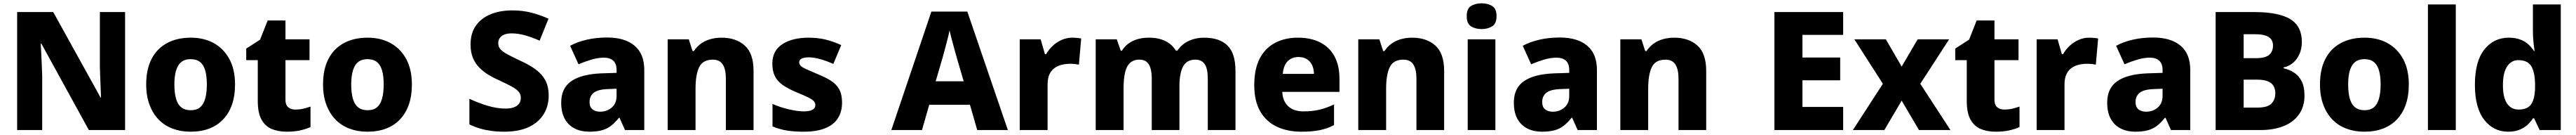

<svg xmlns="http://www.w3.org/2000/svg" viewBox="-20 -787 15630 817"><path d="M739 0H519L231 -523H227Q229 -494 230.5 -460.5Q232 -427 233.5 -393.5Q235 -360 236 -330V0H84V-714H303L590 -197H593Q592 -225 590.5 -257.5Q589 -290 588 -322Q587 -354 586 -383V-714H739Z M1406 -276Q1406 -207 1387.5 -154Q1369 -101 1333.5 -64Q1298 -27 1248.5 -8.5Q1199 10 1135 10Q1077 10 1027.5 -8.5Q978 -27 942.5 -63.5Q907 -100 887 -153.5Q867 -207 867 -276Q867 -367 899.5 -430Q932 -493 993 -526Q1054 -559 1138 -559Q1217 -559 1277 -526Q1337 -493 1371.5 -430Q1406 -367 1406 -276ZM1038 -276Q1038 -225 1048 -190Q1058 -155 1080 -137.5Q1102 -120 1137 -120Q1173 -120 1194 -137.5Q1215 -155 1225 -190Q1235 -225 1235 -276Q1235 -327 1225 -361Q1215 -395 1193.5 -412Q1172 -429 1136 -429Q1085 -429 1061.5 -390.5Q1038 -352 1038 -276Z M1771 -124Q1797 -124 1819 -129Q1841 -134 1864 -142V-18Q1837 -6 1802 2Q1767 10 1719 10Q1668 10 1628.5 -6.5Q1589 -23 1566.5 -63.5Q1544 -104 1544 -176V-423H1474V-493L1558 -547L1604 -663H1712V-549H1858V-423H1712V-182Q1712 -153 1728 -138.5Q1744 -124 1771 -124Z M2479 -276Q2479 -207 2460.5 -154Q2442 -101 2406.5 -64Q2371 -27 2321.5 -8.5Q2272 10 2208 10Q2150 10 2100.5 -8.5Q2051 -27 2015.5 -63.5Q1980 -100 1960 -153.5Q1940 -207 1940 -276Q1940 -367 1972.5 -430Q2005 -493 2066 -526Q2127 -559 2211 -559Q2290 -559 2350 -526Q2410 -493 2444.5 -430Q2479 -367 2479 -276ZM2111 -276Q2111 -225 2121 -190Q2131 -155 2153 -137.5Q2175 -120 2210 -120Q2246 -120 2267 -137.5Q2288 -155 2298 -190Q2308 -225 2308 -276Q2308 -327 2298 -361Q2288 -395 2266.5 -412Q2245 -429 2209 -429Q2158 -429 2134.5 -390.5Q2111 -352 2111 -276Z M3309 -207Q3309 -146 3279 -96.5Q3249 -47 3189 -18.5Q3129 10 3038 10Q2996 10 2960 5Q2924 0 2891.5 -9.5Q2859 -19 2828 -34V-189Q2882 -164 2938.5 -147Q2995 -130 3047 -130Q3080 -130 3100.5 -138.5Q3121 -147 3130.5 -161.5Q3140 -176 3140 -195Q3140 -218 3124.5 -234.5Q3109 -251 3079 -266.5Q3049 -282 3006 -302Q2974 -316 2943.5 -334.5Q2913 -353 2888.5 -377.5Q2864 -402 2849.5 -436.5Q2835 -471 2835 -518Q2835 -585 2866.5 -630.5Q2898 -676 2955 -700Q3012 -724 3089 -724Q3152 -724 3205 -710Q3258 -696 3308 -674L3254 -541Q3206 -562 3164.5 -573.5Q3123 -585 3084 -585Q3057 -585 3039 -577.5Q3021 -570 3012 -556.5Q3003 -543 3003 -525Q3003 -504 3017 -488.5Q3031 -473 3061 -457Q3091 -441 3140 -418Q3193 -394 3231 -366Q3269 -338 3289 -300.5Q3309 -263 3309 -207Z M3664 -560Q3771 -560 3830 -510.5Q3889 -461 3889 -364V0H3772L3739 -74H3735Q3712 -45 3687.5 -26Q3663 -7 3631.5 1.5Q3600 10 3554 10Q3506 10 3467.5 -9Q3429 -28 3407 -67Q3385 -106 3385 -166Q3385 -254 3446.5 -296Q3508 -338 3627 -343L3721 -346V-362Q3721 -402 3700.5 -420Q3680 -438 3644 -438Q3608 -438 3569 -426.5Q3530 -415 3490 -398L3439 -510Q3484 -534 3541 -547Q3598 -560 3664 -560ZM3670 -248Q3607 -246 3582 -225.5Q3557 -205 3557 -170Q3557 -139 3575 -125Q3593 -111 3621 -111Q3663 -111 3692 -136.5Q3721 -162 3721 -206V-250Z M4358 -559Q4445 -559 4498.5 -511.5Q4552 -464 4552 -358V0H4384V-311Q4384 -368 4365 -397Q4346 -426 4305 -426Q4244 -426 4222 -380.5Q4200 -335 4200 -250V0H4031V-549H4159L4182 -478H4190Q4208 -505 4233 -523Q4258 -541 4290 -550Q4322 -559 4358 -559Z M5089 -166Q5089 -112 5064.5 -72.5Q5040 -33 4988 -11.5Q4936 10 4856 10Q4798 10 4754.5 3Q4711 -4 4667 -22V-158Q4715 -137 4767.5 -125Q4820 -113 4855 -113Q4893 -113 4910 -123Q4927 -133 4927 -151Q4927 -164 4918.5 -174Q4910 -184 4884.5 -197Q4859 -210 4809 -230Q4760 -251 4728.5 -273Q4697 -295 4681.5 -326Q4666 -357 4666 -402Q4666 -480 4726.5 -519.5Q4787 -559 4887 -559Q4940 -559 4987 -548Q5034 -537 5084 -514L5036 -400Q4996 -418 4957 -429Q4918 -440 4887 -440Q4859 -440 4844 -432.5Q4829 -425 4829 -410Q4829 -399 4837.5 -389.5Q4846 -380 4870.5 -369Q4895 -358 4942 -338Q4989 -319 5022 -298Q5055 -277 5072 -246Q5089 -215 5089 -166Z M5909 0 5865 -153H5618L5574 0H5388L5631 -717H5849L6095 0ZM5785 -438Q5780 -456 5771.5 -486.5Q5763 -517 5754.5 -549Q5746 -581 5741 -603Q5737 -581 5728.5 -548.5Q5720 -516 5712 -485.5Q5704 -455 5699 -438L5657 -295H5827Z M6486 -559Q6499 -559 6515 -557.5Q6531 -556 6540 -554L6526 -396Q6517 -398 6503 -399.5Q6489 -401 6472 -401Q6448 -401 6424 -395.5Q6400 -390 6380 -376.5Q6360 -363 6348 -338.5Q6336 -314 6336 -275V0H6167V-549H6294L6320 -459H6327Q6343 -487 6367 -509.5Q6391 -532 6421.5 -545.5Q6452 -559 6486 -559Z M7285 -559Q7379 -559 7427.5 -511.5Q7476 -464 7476 -358V0H7308V-311Q7308 -371 7289.5 -398.5Q7271 -426 7233 -426Q7180 -426 7158 -384.5Q7136 -343 7136 -266V0H6968V-311Q6968 -350 6960 -375.5Q6952 -401 6936 -413.5Q6920 -426 6894 -426Q6857 -426 6835.5 -405.5Q6814 -385 6805.5 -346Q6797 -307 6797 -250V0H6628V-549H6756L6780 -480H6787Q6803 -506 6827 -523.5Q6851 -541 6882 -550Q6913 -559 6949 -559Q7009 -559 7050 -539Q7091 -519 7114 -481H7124Q7150 -520 7193 -539.5Q7236 -559 7285 -559Z M7855 -559Q7933 -559 7989.5 -530.5Q8046 -502 8076.5 -446.5Q8107 -391 8107 -309V-231H7760Q7762 -177 7795 -145Q7828 -113 7889 -113Q7942 -113 7985 -123Q8028 -133 8074 -155V-30Q8034 -9 7988 0.5Q7942 10 7875 10Q7792 10 7727.5 -20Q7663 -50 7626.5 -112.5Q7590 -175 7590 -271Q7590 -369 7623 -432.5Q7656 -496 7716 -527.5Q7776 -559 7855 -559ZM7858 -442Q7819 -442 7793.5 -417.5Q7768 -393 7763 -340H7952Q7952 -369 7941.5 -392Q7931 -415 7910 -428.5Q7889 -442 7858 -442Z M8548 -559Q8635 -559 8688.5 -511.5Q8742 -464 8742 -358V0H8574V-311Q8574 -368 8555 -397Q8536 -426 8495 -426Q8434 -426 8412 -380.5Q8390 -335 8390 -250V0H8221V-549H8349L8372 -478H8380Q8398 -505 8423 -523Q8448 -541 8480 -550Q8512 -559 8548 -559Z M9053 -549V0H8885V-549ZM8970 -767Q9006 -767 9033 -751Q9060 -735 9060 -689Q9060 -644 9033 -627.5Q9006 -611 8970 -611Q8932 -611 8905.5 -627.5Q8879 -644 8879 -689Q8879 -735 8905.5 -751Q8932 -767 8970 -767Z M9444 -560Q9551 -560 9610 -510.5Q9669 -461 9669 -364V0H9552L9519 -74H9515Q9492 -45 9467.5 -26Q9443 -7 9411.5 1.5Q9380 10 9334 10Q9286 10 9247.5 -9Q9209 -28 9187 -67Q9165 -106 9165 -166Q9165 -254 9226.5 -296Q9288 -338 9407 -343L9501 -346V-362Q9501 -402 9480.5 -420Q9460 -438 9424 -438Q9388 -438 9349 -426.5Q9310 -415 9270 -398L9219 -510Q9264 -534 9321 -547Q9378 -560 9444 -560ZM9450 -248Q9387 -246 9362 -225.5Q9337 -205 9337 -170Q9337 -139 9355 -125Q9373 -111 9401 -111Q9443 -111 9472 -136.5Q9501 -162 9501 -206V-250Z M10138 -559Q10225 -559 10278.5 -511.5Q10332 -464 10332 -358V0H10164V-311Q10164 -368 10145 -397Q10126 -426 10085 -426Q10024 -426 10002 -380.5Q9980 -335 9980 -250V0H9811V-549H9939L9962 -478H9970Q9988 -505 10013 -523Q10038 -541 10070 -550Q10102 -559 10138 -559Z M11163 0H10746V-714H11163V-576H10916V-439H11145V-301H10916V-140H11163Z M11404 -280 11231 -549H11422L11518 -384L11615 -549H11806L11631 -280L11814 0H11623L11518 -178L11413 0H11222Z M12140 -124Q12166 -124 12188 -129Q12210 -134 12233 -142V-18Q12206 -6 12171 2Q12136 10 12088 10Q12037 10 11997.5 -6.5Q11958 -23 11935.5 -63.5Q11913 -104 11913 -176V-423H11843V-493L11927 -547L11973 -663H12081V-549H12227V-423H12081V-182Q12081 -153 12097 -138.5Q12113 -124 12140 -124Z M12656 -559Q12669 -559 12685 -557.5Q12701 -556 12710 -554L12696 -396Q12687 -398 12673 -399.5Q12659 -401 12642 -401Q12618 -401 12594 -395.5Q12570 -390 12550 -376.5Q12530 -363 12518 -338.5Q12506 -314 12506 -275V0H12337V-549H12464L12490 -459H12497Q12513 -487 12537 -509.5Q12561 -532 12591.5 -545.5Q12622 -559 12656 -559Z M13044 -560Q13151 -560 13210 -510.5Q13269 -461 13269 -364V0H13152L13119 -74H13115Q13092 -45 13067.5 -26Q13043 -7 13011.5 1.5Q12980 10 12934 10Q12886 10 12847.5 -9Q12809 -28 12787 -67Q12765 -106 12765 -166Q12765 -254 12826.5 -296Q12888 -338 13007 -343L13101 -346V-362Q13101 -402 13080.5 -420Q13060 -438 13024 -438Q12988 -438 12949 -426.5Q12910 -415 12870 -398L12819 -510Q12864 -534 12921 -547Q12978 -560 13044 -560ZM13050 -248Q12987 -246 12962 -225.5Q12937 -205 12937 -170Q12937 -139 12955 -125Q12973 -111 13001 -111Q13043 -111 13072 -136.5Q13101 -162 13101 -206V-250Z M13657 -714Q13806 -714 13876 -671Q13946 -628 13946 -534Q13946 -491 13931 -458.5Q13916 -426 13891 -405.5Q13866 -385 13835 -379V-374Q13867 -367 13896 -349.5Q13925 -332 13943.5 -298Q13962 -264 13962 -208Q13962 -143 13929.5 -96Q13897 -49 13837 -24.5Q13777 0 13695 0H13423V-714ZM13668 -435Q13725 -435 13748 -455.5Q13771 -476 13771 -511Q13771 -546 13744.5 -563Q13718 -580 13661 -580H13593V-435ZM13593 -305V-136H13678Q13738 -136 13761.5 -160Q13785 -184 13785 -223Q13785 -247 13775 -265.5Q13765 -284 13740.5 -294.5Q13716 -305 13674 -305Z M14595 -276Q14595 -207 14576.5 -154Q14558 -101 14522.5 -64Q14487 -27 14437.5 -8.5Q14388 10 14324 10Q14266 10 14216.5 -8.5Q14167 -27 14131.5 -63.5Q14096 -100 14076 -153.5Q14056 -207 14056 -276Q14056 -367 14088.5 -430Q14121 -493 14182 -526Q14243 -559 14327 -559Q14406 -559 14466 -526Q14526 -493 14560.5 -430Q14595 -367 14595 -276ZM14227 -276Q14227 -225 14237 -190Q14247 -155 14269 -137.5Q14291 -120 14326 -120Q14362 -120 14383 -137.5Q14404 -155 14414 -190Q14424 -225 14424 -276Q14424 -327 14414 -361Q14404 -395 14382.5 -412Q14361 -429 14325 -429Q14274 -429 14250.5 -390.5Q14227 -352 14227 -276Z M14880 0H14711V-760H14880Z M15197 10Q15109 10 15052.5 -62Q14996 -134 14996 -274Q14996 -415 15053 -487Q15110 -559 15202 -559Q15240 -559 15269 -548.5Q15298 -538 15318.5 -520Q15339 -502 15354 -479H15358Q15355 -497 15351.5 -530.5Q15348 -564 15348 -597V-760H15517V0H15389L15355 -71H15348Q15335 -49 15314 -30.5Q15293 -12 15264.5 -1Q15236 10 15197 10ZM15261 -124Q15316 -124 15338 -157Q15360 -190 15361 -257V-272Q15361 -345 15339.5 -384Q15318 -423 15259 -423Q15217 -423 15191.5 -385Q15166 -347 15166 -271Q15166 -196 15191.5 -160Q15217 -124 15261 -124Z"/></svg>

Font: Noto Sans Armenian ExtraBold
Style: Regular
Weight: 800
Version: Version 2.007